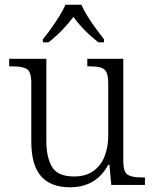

<svg xmlns="http://www.w3.org/2000/svg" viewBox="-20 -786 658 816"><path d="M277 10Q196 10 154.5 -37Q113 -84 113 -185V-433Q113 -481 94.5 -492.5Q76 -504 33 -504H19V-536H177V-186Q177 -118 201 -77Q225 -36 295 -36Q344 -36 376.5 -59Q409 -82 424.5 -121.5Q440 -161 440 -210V-431Q440 -464 432 -479.5Q424 -495 406.5 -499.5Q389 -504 361 -504H351V-536H504V-102Q504 -55 522.5 -43.5Q541 -32 579 -32H596V0H453L445 -86H440Q389 10 277 10ZM162 -619Q178 -638 196.5 -664Q215 -690 232 -717Q249 -744 258 -766H326Q335 -744 352 -717Q369 -690 388 -664Q407 -638 422 -619V-606H398Q365 -632 339.5 -658Q314 -684 292 -714Q269 -684 244 -658Q219 -632 186 -606H162Z"/></svg>

Font: Noto Serif Tamil Light
Style: Regular
Weight: 300
Designer: Indian Type Foundry, Tom Grace, and the Monotype Design Team
Foundry: Monotype Imaging Inc.
Version: Version 2.004; ttfautohint (v1.8.4.7-5d5b)